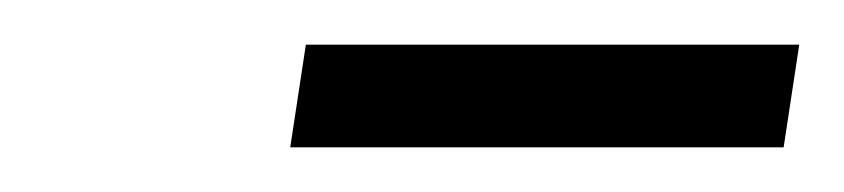

<svg xmlns="http://www.w3.org/2000/svg" viewBox="-20 -681 378 86"><path d="M110 -615H331L338 -661H117Z"/></svg>

Font: Secuela Light
Style: Italic
Weight: 300
Italic angle: -8°
Designer: Fernando Haro
Foundry: deFharo
Version: Version 1.708